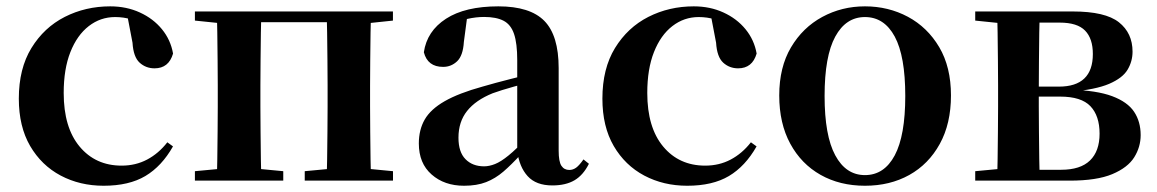

<svg xmlns="http://www.w3.org/2000/svg" viewBox="-20 -572 3663 608"><path d="M308.1 16.2Q233.1 16.2 172.2 -16Q111.3 -48.3 75.4 -109.8Q39.6 -171.4 39.6 -259.7Q39.6 -354.7 79.5 -419.9Q119.4 -485 185.1 -518.5Q250.9 -551.9 329 -551.9Q380.5 -551.9 422.8 -532.5Q465.2 -513.2 492.8 -479.5Q520.4 -445.8 528 -402.4Q514.4 -355.6 469.4 -355.6Q441.9 -355.6 422.1 -373.6Q402.4 -391.6 399.6 -436.8L381.8 -530.1L449.7 -486.3Q420.8 -503.2 396.1 -510.6Q371.4 -518 344.6 -518Q298.2 -518 261.2 -489.4Q224.1 -460.7 202.9 -407.1Q181.7 -353.5 181.7 -277.6Q181.7 -168.4 232 -108Q282.4 -47.5 365.2 -47.5Q409.5 -47.5 445.8 -66.7Q482.2 -85.9 509.9 -121.4L527.8 -108.4Q492.1 -45.4 440.3 -14.6Q388.5 16.2 308.1 16.2Z M665.9 0Q667.6 -25.5 668.1 -67.4Q668.6 -109.4 669.1 -154.7Q669.6 -200 669.6 -234.8V-301.2Q669.6 -335.7 669.1 -381Q668.6 -426.4 668.1 -468.7Q667.6 -511 665.9 -535.7H807.6Q806.6 -511 806.1 -468.7Q805.6 -426.4 805.1 -381Q804.6 -335.7 804.6 -301.2V-234.8Q804.6 -200 805.1 -154.7Q805.6 -109.4 806.1 -67.4Q806.6 -25.5 807.6 0ZM1014.4 0Q1015.4 -25.5 1015.9 -67.4Q1016.4 -109.4 1016.9 -154.7Q1017.4 -200 1017.4 -234.8V-301.2Q1017.4 -335.7 1016.9 -381Q1016.4 -426.4 1015.9 -468.7Q1015.4 -511 1014.4 -535.7H1154.9Q1153.9 -511 1153.4 -468.7Q1152.9 -426.4 1152.4 -381Q1151.9 -335.7 1151.9 -301.2V-234.8Q1151.9 -200 1152.4 -154.7Q1152.9 -109.4 1153.4 -67.4Q1153.9 -25.5 1154.9 0ZM597.2 0V-29.9L707 -40.2H768.6L877 -29.9V0ZM945 0V-29.9L1054.5 -40.2H1117.1L1224.5 -29.9V0ZM597.2 -506.8V-535.7H736.9V-495.5H707ZM1085.4 -495.5V-535.7H1224.3V-506.8L1117.1 -495.5ZM736.9 -501.8V-535.7H1085.4V-501.8Z M1449.6 16.2Q1387.2 16.2 1346.8 -19.4Q1306.3 -54.9 1306.3 -117.6Q1306.3 -161.2 1325 -193.6Q1343.7 -226.1 1388.1 -251.5Q1432.6 -277 1508.4 -297.9Q1547.8 -309.4 1597.4 -322Q1647 -334.6 1687 -344.4V-318.9Q1647 -308.9 1607 -297.6Q1566.9 -286.4 1540.1 -276.7Q1486.3 -254.9 1459.1 -220.6Q1431.8 -186.4 1431.8 -135.9Q1431.8 -90.4 1454.1 -67.9Q1476.3 -45.3 1513 -45.3Q1529.3 -45.3 1547.7 -52.6Q1566.1 -59.9 1590.4 -79.7Q1614.8 -99.4 1648.3 -135.5L1663.8 -82.4H1628.7Q1599.6 -50.6 1574.2 -28.7Q1548.7 -6.8 1519.4 4.7Q1490 16.2 1449.6 16.2ZM1729.1 15.2Q1677.6 15.2 1650.9 -14.2Q1624.2 -43.6 1617.9 -94V-96.5V-381.4Q1617.9 -434.7 1607.8 -464.5Q1597.7 -494.3 1574.6 -506.3Q1551.5 -518.3 1513 -518.3Q1487.4 -518.3 1460.3 -512.2Q1433.2 -506.1 1396.8 -491.2L1459.1 -516.3L1448.9 -439.2Q1446.3 -395.9 1427.6 -378Q1408.8 -360.2 1383.3 -360.2Q1334.1 -360.2 1322.2 -406.5Q1331.9 -473.5 1392.4 -512.7Q1452.9 -551.9 1558.1 -551.9Q1658.4 -551.9 1703.7 -505.9Q1749.1 -459.8 1749.1 -356.2V-94.8Q1749.1 -60.3 1757.8 -47Q1766.6 -33.8 1782.7 -33.8Q1794.3 -33.8 1804.3 -40.9Q1814.3 -48.1 1827.7 -67.2L1844.9 -53.4Q1827 -17.5 1799.2 -1.1Q1771.4 15.2 1729.1 15.2Z M2156.1 16.2Q2081.1 16.2 2020.2 -16Q1959.3 -48.3 1923.4 -109.8Q1887.6 -171.4 1887.6 -259.7Q1887.6 -354.7 1927.5 -419.9Q1967.4 -485 2033.1 -518.5Q2098.9 -551.9 2177 -551.9Q2228.5 -551.9 2270.8 -532.5Q2313.2 -513.2 2340.8 -479.5Q2368.4 -445.8 2376 -402.4Q2362.4 -355.6 2317.4 -355.6Q2289.9 -355.6 2270.1 -373.6Q2250.4 -391.6 2247.6 -436.8L2229.8 -530.1L2297.7 -486.3Q2268.8 -503.2 2244.1 -510.6Q2219.4 -518 2192.6 -518Q2146.2 -518 2109.2 -489.4Q2072.1 -460.7 2050.9 -407.1Q2029.7 -353.5 2029.7 -277.6Q2029.7 -168.4 2080 -108Q2130.4 -47.5 2213.2 -47.5Q2257.5 -47.5 2293.8 -66.7Q2330.2 -85.9 2357.9 -121.4L2375.8 -108.4Q2340.1 -45.4 2288.3 -14.6Q2236.5 16.2 2156.1 16.2Z M2719 16.2Q2639.7 16.2 2578.5 -18.3Q2517.3 -52.8 2482.5 -117Q2447.6 -181.2 2447.6 -269.8Q2447.6 -359.1 2484.8 -422Q2522 -484.9 2583.9 -518.4Q2645.8 -551.9 2719 -551.9Q2793.1 -551.9 2855.1 -518.8Q2917 -485.6 2954.2 -422.7Q2991.4 -359.8 2991.4 -269.8Q2991.4 -180.5 2956 -116.3Q2920.6 -52 2859.4 -17.9Q2798.2 16.2 2719 16.2ZM2719 -17.5Q2780 -17.5 2813.4 -80.1Q2846.7 -142.6 2846.7 -268.1Q2846.7 -394.2 2813.4 -456.1Q2780 -518 2719 -518Q2658.7 -518 2625 -456.1Q2591.2 -394.2 2591.2 -268.1Q2591.2 -142.6 2625 -80.1Q2658.7 -17.5 2719 -17.5Z M3068.2 0V-29.9L3178 -40.2L3204.9 -34.4H3340.4Q3401.3 -34.4 3431.6 -63.8Q3462 -93.3 3462 -148.7Q3462 -205.2 3433 -235.7Q3404 -266.1 3337.1 -266.1H3204.9V-297.7H3332.9Q3440.7 -297.7 3440.7 -401Q3440.7 -449.9 3416.1 -475.1Q3391.5 -500.4 3335.9 -500.4H3204.9L3178 -495.5L3068.2 -506.8V-535.7H3377.1Q3480 -535.7 3523.2 -501.5Q3566.4 -467.3 3566.4 -408.4Q3566.4 -377.9 3550.7 -351.4Q3535 -324.9 3492.3 -306.5Q3449.6 -288.2 3367.8 -281L3369.3 -288Q3452.9 -285.7 3501.7 -267.5Q3550.6 -249.2 3571.3 -218.1Q3592.1 -186.9 3592.1 -144.2Q3592.1 -106.6 3571.7 -73.9Q3551.2 -41.2 3502.3 -20.6Q3453.3 0 3367.3 0ZM3136.9 0Q3138.6 -25.5 3139.1 -67.4Q3139.6 -109.4 3140.1 -154.7Q3140.6 -200 3140.6 -234.8V-301.2Q3140.6 -335.7 3140.1 -381Q3139.6 -426.4 3139.1 -468.7Q3138.6 -511 3136.9 -535.7H3272.5Q3271.5 -511 3271 -468.2Q3270.5 -425.4 3270 -376.5Q3269.5 -327.7 3269.5 -284.5V-234.8Q3269.5 -200 3270 -154.7Q3270.5 -109.4 3271 -67.4Q3271.5 -25.5 3272.5 0Z"/></svg>

Font: Noto Serif KR ExtraLight
Style: Regular
Weight: 200
Designer: Ryoko NISHIZUKA 西塚涼子 (kana & ideographs); Frank Grießhammer (Latin, Greek & Cyrillic); Wenlong ZHANG 张文龙 (bopomofo); San
Foundry: Adobe
Version: Version 2.002-H1;hotconv 1.1.0;makeotfexe 2.6.0